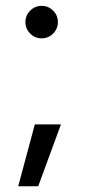

<svg xmlns="http://www.w3.org/2000/svg" viewBox="-20 -521 299 656"><path d="M66.8 -445.5Q66.8 -468.3 83.2 -484.7Q99.5 -501 122.3 -501Q145.2 -501 161.5 -484.7Q177.8 -468.3 177.8 -445.5Q177.8 -422.7 161.5 -406.3Q145.2 -390 122.3 -390Q99.5 -390 83.2 -406.3Q66.8 -422.7 66.8 -445.5ZM99 -96H188.2L110.5 115.5H42.2Z"/></svg>

Font: Oak Sans Light
Style: Regular
Weight: 400
Designer: Erik Kennedy, Walven
Foundry: Erik Kennedy, Walven
Version: Version 1.100;Glyphs 3.1.2 (3151)